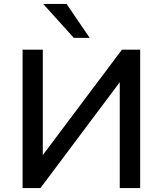

<svg xmlns="http://www.w3.org/2000/svg" viewBox="-20 -958 828 978"><path d="M95 0V-705H198V-156H189L601 -705H694V0H590V-550H598L186 0ZM356 -765 200 -938H319L437 -765Z"/></svg>

Font: Nunito Sans 9pt SemiBold
Style: Regular
Weight: 600
Version: Version 3.101;gftools[0.9.27]